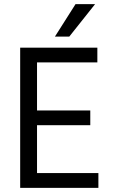

<svg xmlns="http://www.w3.org/2000/svg" viewBox="-20 -903 541 923"><path d="M313 -727H244L343 -883H437ZM453 0H77V-674H448V-603H158V-372H414V-301H158V-71H453Z"/></svg>

Font: Hind Mysuru
Style: Regular
Weight: 400
Designer: Manushi Parikh, Hitesh Malaviya
Foundry: Indian Type Foundry
Version: Version 0.703;PS 1.0;hotconv 1.0.86;makeotf.lib2.5.63406